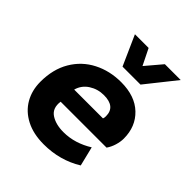

<svg xmlns="http://www.w3.org/2000/svg" viewBox="-196 -819 952 952"><g transform="rotate(45 280.0 -343.0)"><path d="M266 10Q193 10 141 -17Q89 -44 62 -91Q35 -138 35 -198Q35 -286 72.5 -349.5Q110 -413 175 -446.5Q240 -480 320 -480Q417 -480 472 -427.5Q527 -375 527 -291Q527 -269 519.5 -244Q512 -219 498 -199H176Q169 -148 203.5 -125Q238 -102 292 -102Q333 -102 371.5 -114Q410 -126 445 -148L470 -46Q379 10 266 10ZM181 -289H383Q386 -296 386 -307Q386 -374 305 -374Q262 -374 227 -351.5Q192 -329 181 -289ZM270 -539 200 -696H296L338 -611L410 -696H521L396 -539Z"/></g></svg>

Font: Gantari
Style: Bold Italic
Weight: 700
Italic angle: -10°
Designer: Anugrah Pasau
Foundry: Lafontype
Version: Version 1.000; ttfautohint (v1.8.4.7-5d5b)